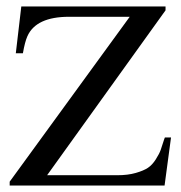

<svg xmlns="http://www.w3.org/2000/svg" viewBox="-20 -577 561 595"><path d="M344 -34Q376 -34 400.5 -41Q425 -48 438.5 -57Q452 -66 463 -83.5Q474 -101 478 -112.5Q482 -124 489 -146Q490 -149 491 -151H510L490 -2H10V-14L382 -525H194Q92 -525 65 -465Q57 -447 51 -412H29L46 -557H493V-545L126 -34Z"/></svg>

Font: Pomorsky Unicode
Style: Medium
Weight: 500
Version: 1.1